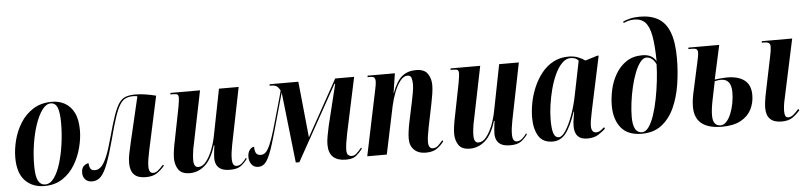

<svg xmlns="http://www.w3.org/2000/svg" viewBox="-46 -1021 5384 1282"><g transform="rotate(-5 2646.5 -380.0)"><path d="M208 10Q128 10 79 -41Q30 -92 30 -195Q30 -251 45.5 -312Q61 -373 94.5 -426.5Q128 -480 180.5 -513Q233 -546 306 -546Q353 -546 391.5 -525Q430 -504 453 -459Q476 -414 476 -341Q476 -287 460.5 -226Q445 -165 413 -111.5Q381 -58 330 -24Q279 10 208 10ZM214 0Q248 0 274 -36.5Q300 -73 318 -132.5Q336 -192 345.5 -261.5Q355 -331 355 -398Q355 -468 342 -502Q329 -536 297 -536Q266 -536 239.5 -500Q213 -464 193 -405Q173 -346 162 -275Q151 -204 151 -133Q151 -60 167 -30Q183 0 214 0Z M887 10Q834 10 809 -16Q784 -42 784 -94Q784 -123 790.5 -155Q797 -187 807 -230L878 -533Q863 -536 851 -536Q820 -536 798.5 -526Q777 -516 759.5 -487.5Q742 -459 724 -405Q706 -351 683 -262Q656 -161 633.5 -102Q611 -43 587 -18Q563 7 529 7Q499 7 482.5 -10.5Q466 -28 466 -55Q466 -89 483.5 -102.5Q501 -116 514 -116Q514 -98 521.5 -82Q529 -66 554 -66Q577 -66 596.5 -86Q616 -106 635 -152Q654 -198 675 -277Q699 -365 717.5 -418.5Q736 -472 755 -499.5Q774 -527 800 -536.5Q826 -546 865 -546Q900 -546 936 -540Q972 -534 1003 -526L925 -165Q919 -137 914.5 -109Q910 -81 910 -60Q910 -14 939 -14Q954 -14 968 -24Q982 -34 1008 -63L1014 -56Q989 -26 961 -8Q933 10 887 10Z M1453 10Q1413 10 1391.5 -2Q1370 -14 1361.5 -33.5Q1353 -53 1353 -75Q1353 -86 1354.5 -103Q1356 -120 1358 -136.5Q1360 -153 1362 -161H1357Q1329 -69 1283.5 -30Q1238 9 1183 9Q1128 9 1106.5 -23Q1085 -55 1085 -99Q1085 -123 1090 -156Q1095 -189 1101 -216L1144 -433Q1153 -483 1153 -499Q1153 -513 1147 -519.5Q1141 -526 1117 -526H1098L1100 -536H1298L1226 -183Q1219 -154 1215.5 -124.5Q1212 -95 1212 -78Q1212 -50 1220 -38.5Q1228 -27 1243 -27Q1271 -27 1295 -57Q1319 -87 1337 -133Q1355 -179 1364 -227L1425 -536H1557L1480 -154Q1469 -99 1469 -62Q1469 -12 1498 -12Q1517 -12 1533.5 -26Q1550 -40 1564 -60L1569 -53Q1549 -26 1524.5 -8Q1500 10 1453 10Z M2228 10Q2173 10 2143.5 -17Q2114 -44 2114 -101Q2114 -125 2120 -158Q2126 -191 2133 -223L2201 -501H2196L1917 0H1893L1840 -474Q1831 -442 1821 -406.5Q1811 -371 1797 -321Q1765 -204 1742.5 -131.5Q1720 -59 1698 -26Q1676 7 1642 7Q1612 7 1596.5 -14.5Q1581 -36 1581 -64Q1581 -93 1594.5 -111Q1608 -129 1625 -129Q1624 -107 1632 -89Q1640 -71 1666 -71Q1683 -71 1697 -83.5Q1711 -96 1726.5 -130Q1742 -164 1761 -228Q1769 -255 1780.5 -295.5Q1792 -336 1804 -378Q1816 -420 1824.5 -451Q1833 -482 1834 -488Q1824 -508 1811 -517Q1798 -526 1775 -526H1763L1765 -536H1957L1995 -160L2204 -536H2331L2251 -161Q2245 -133 2240.5 -102.5Q2236 -72 2236 -55Q2236 -27 2247 -19Q2258 -11 2268 -11Q2286 -11 2299.5 -22.5Q2313 -34 2336 -61L2341 -54Q2319 -26 2297 -8Q2275 10 2228 10Z M2764 10Q2715 10 2686.5 -17.5Q2658 -45 2658 -92Q2658 -113 2661.5 -140.5Q2665 -168 2672 -202L2702 -344Q2706 -363 2712 -396Q2718 -429 2718 -454Q2718 -473 2713 -493Q2708 -513 2686 -513Q2660 -513 2637 -483.5Q2614 -454 2597 -409.5Q2580 -365 2570 -319L2503 0H2372L2465 -445Q2468 -459 2470 -472Q2472 -485 2472 -495Q2472 -509 2466 -517.5Q2460 -526 2435 -526H2420L2421 -536H2604L2584 -406H2586Q2616 -486 2653.5 -515.5Q2691 -545 2746 -545Q2802 -545 2824 -512.5Q2846 -480 2846 -436Q2846 -410 2841 -378Q2836 -346 2830 -317L2798 -160Q2793 -132 2788.5 -107Q2784 -82 2784 -60Q2784 -15 2814 -15Q2835 -15 2851 -31Q2867 -47 2880 -63L2886 -55Q2865 -27 2837.5 -8.5Q2810 10 2764 10Z M3331 10Q3291 10 3269.5 -2Q3248 -14 3239.5 -33.5Q3231 -53 3231 -75Q3231 -86 3232.5 -103Q3234 -120 3236 -136.5Q3238 -153 3240 -161H3235Q3207 -69 3161.5 -30Q3116 9 3061 9Q3006 9 2984.5 -23Q2963 -55 2963 -99Q2963 -123 2968 -156Q2973 -189 2979 -216L3022 -433Q3031 -483 3031 -499Q3031 -513 3025 -519.5Q3019 -526 2995 -526H2976L2978 -536H3176L3104 -183Q3097 -154 3093.5 -124.5Q3090 -95 3090 -78Q3090 -50 3098 -38.5Q3106 -27 3121 -27Q3149 -27 3173 -57Q3197 -87 3215 -133Q3233 -179 3242 -227L3303 -536H3435L3358 -154Q3347 -99 3347 -62Q3347 -12 3376 -12Q3395 -12 3411.5 -26Q3428 -40 3442 -60L3447 -53Q3427 -26 3402.5 -8Q3378 10 3331 10Z M3615 10Q3549 10 3520 -37.5Q3491 -85 3491 -161Q3491 -207 3501 -259.5Q3511 -312 3532.5 -362.5Q3554 -413 3586.5 -454.5Q3619 -496 3664.5 -521Q3710 -546 3769 -546Q3805 -546 3833.5 -534.5Q3862 -523 3879 -510L3960 -535H3970L3896 -189Q3894 -176 3889 -154Q3884 -132 3880.5 -109.5Q3877 -87 3877 -71Q3877 -26 3910 -26Q3924 -26 3937 -34.5Q3950 -43 3964 -56L3969 -45Q3951 -28 3922 -9Q3893 10 3847 10Q3762 10 3762 -79Q3762 -103 3766 -126Q3770 -149 3774 -177H3771Q3738 -79 3703 -34.5Q3668 10 3615 10ZM3657 -15Q3679 -15 3704 -53Q3729 -91 3751.5 -153Q3774 -215 3788 -286L3834 -513Q3823 -526 3809 -530.5Q3795 -535 3781 -535Q3750 -535 3723.5 -508Q3697 -481 3676.5 -437Q3656 -393 3642 -340Q3628 -287 3620.5 -233.5Q3613 -180 3613 -136Q3613 -72 3623.5 -43.5Q3634 -15 3657 -15Z M4212 10Q4118 10 4073 -46Q4028 -102 4028 -194Q4028 -247 4040.5 -302.5Q4053 -358 4081 -405.5Q4109 -453 4153 -482.5Q4197 -512 4260 -512Q4326 -512 4352 -464Q4351 -571 4339 -634.5Q4327 -698 4300.5 -726Q4274 -754 4227 -754Q4205 -754 4187 -749Q4169 -744 4155 -737L4153 -747Q4168 -755 4198 -762.5Q4228 -770 4266 -770Q4338 -770 4388 -741.5Q4438 -713 4463.5 -647.5Q4489 -582 4489 -472Q4489 -384 4475.5 -298Q4462 -212 4430.5 -142.5Q4399 -73 4345.5 -31.5Q4292 10 4212 10ZM4214 0Q4239 0 4259.5 -29Q4280 -58 4296 -106Q4312 -154 4323.5 -212.5Q4335 -271 4342 -331.5Q4349 -392 4350 -444Q4326 -494 4286 -494Q4264 -494 4244 -468Q4224 -442 4207.5 -399.5Q4191 -357 4179 -305.5Q4167 -254 4160.5 -202Q4154 -150 4154 -107Q4154 0 4214 0Z M4750 10Q4567 10 4567 -139Q4567 -167 4571.5 -195.5Q4576 -224 4583 -253L4622 -432Q4627 -455 4630 -471Q4633 -487 4633 -498Q4633 -512 4626 -519Q4619 -526 4592 -526H4570L4572 -536H4778L4728 -308Q4752 -311 4772.5 -313Q4793 -315 4809 -315Q4886 -315 4927.5 -283Q4969 -251 4969 -184Q4969 -131 4946.5 -87Q4924 -43 4875.5 -16.5Q4827 10 4750 10ZM4740 0Q4762 0 4780 -19.5Q4798 -39 4811 -71Q4824 -103 4831 -140.5Q4838 -178 4838 -213Q4838 -303 4769 -303Q4751 -303 4727 -297Q4713 -229 4701 -170Q4689 -111 4689 -71Q4689 -33 4703 -16.5Q4717 0 4740 0ZM5149 10Q5047 10 5047 -90Q5047 -107 5050.5 -133.5Q5054 -160 5063 -203L5112 -440Q5115 -455 5117 -468.5Q5119 -482 5119 -495Q5119 -512 5110 -519Q5101 -526 5072 -526H5062L5064 -536H5267L5183 -144Q5176 -114 5173.5 -93.5Q5171 -73 5171 -56Q5171 -38 5176 -26Q5181 -14 5197 -14Q5214 -14 5232 -29.5Q5250 -45 5266 -64L5273 -55Q5250 -28 5222.5 -9Q5195 10 5149 10Z"/></g></svg>

Font: Noto Serif Display ExtraCondensed
Style: Bold Italic
Weight: 700
Width: 2
Italic angle: -12°
Designer: Monotype Design Team
Foundry: Monotype Imaging Inc.
Version: Version 2.009